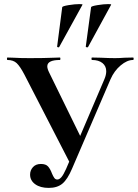

<svg xmlns="http://www.w3.org/2000/svg" viewBox="-20 -906 673 938"><path d="M127 -53Q127 -74 141 -89.5Q155 -105 180 -105Q204 -105 215 -92.5Q226 -80 234 -58Q240 -44 245.5 -36.5Q251 -29 260 -29Q270 -29 280 -40.5Q290 -52 303 -81L490 -519Q499 -540 499 -558Q499 -583 480.5 -598Q462 -613 429 -613Q427 -613 427 -619Q427 -625 429 -625L474 -624Q512 -622 542 -622Q564 -622 588 -624L630 -625Q633 -625 633 -619Q633 -613 630 -613Q601 -613 569.5 -586.5Q538 -560 520 -519L332 -82Q310 -30 285 -9Q260 12 218 12Q177 12 152 -6Q127 -24 127 -53ZM16 -613Q14 -613 14 -619Q14 -625 16 -625Q38 -625 47 -624Q77 -622 125 -622Q196 -622 242 -624Q255 -625 273 -625Q275 -625 275 -619Q275 -613 273 -613Q211 -613 211 -582Q211 -570 220 -552L381 -223L324 -105L99 -542Q78 -582 61.5 -597.5Q45 -613 16 -613ZM259 -678 284 -871Q285 -876 315.5 -881Q346 -886 368 -886Q385 -886 383 -883L269 -676Q268 -674 263.5 -675Q259 -676 259 -678ZM399 -678 425 -871Q426 -876 456.5 -881Q487 -886 509 -886Q525 -886 523 -883L410 -676Q408 -674 403.5 -675Q399 -676 399 -678Z"/></svg>

Font: Cormorant SC
Style: Bold
Weight: 700
Designer: Christian Thalmann (Catharsis Fonts)
Foundry: Catharsis Fonts
Version: Version 4.000